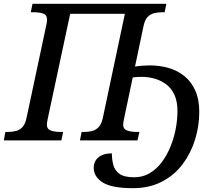

<svg xmlns="http://www.w3.org/2000/svg" viewBox="-41 -734 1129 1004"><path d="M654 250Q543 250 496 220Q449 190 449 143Q449 121 460 104Q471 87 492 77.5Q513 68 544 68Q544 100 551.5 128.5Q559 157 583.5 175Q608 193 661 193Q706 193 742 171.5Q778 150 805 114Q832 78 850.5 32.5Q869 -13 878 -61Q887 -109 887 -153Q887 -204 871 -238.5Q855 -273 828 -293Q801 -313 768.5 -322.5Q736 -332 703 -332Q690 -332 678 -331.5Q666 -331 653 -329L607 -110Q606 -104 604.5 -96Q603 -88 603 -83Q603 -59 623.5 -51.5Q644 -44 675 -44H688L678 0H377L386 -44H399Q422 -44 441 -49Q460 -54 474.5 -69Q489 -84 496 -114L612 -662H326L208 -110Q207 -104 205.5 -96Q204 -88 204 -83Q204 -59 224.5 -51.5Q245 -44 276 -44H289L280 0H-21L-13 -44H0Q23 -44 42.5 -49Q62 -54 76 -69Q90 -84 97 -114L201 -602Q203 -609 204 -618Q205 -627 205 -631Q205 -656 185 -663Q165 -670 133 -670H120L129 -714H829L820 -670H807Q785 -670 765 -665Q745 -660 731 -645.5Q717 -631 710 -600L665 -386Q684 -389 704 -390.5Q724 -392 742 -392Q794 -392 841 -378.5Q888 -365 924 -335.5Q960 -306 980.5 -260Q1001 -214 1001 -148Q1001 -75 979 -4Q957 67 914 124.5Q871 182 805.5 216Q740 250 654 250Z"/></svg>

Font: ET Text
Style: Italic
Weight: 470
Italic angle: -12°
Designer: Monotype Design Team
Foundry: Monotype Imaging Inc.
Version: Version 2.009